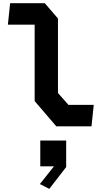

<svg xmlns="http://www.w3.org/2000/svg" viewBox="-20 -785 660 1194"><path d="M330 0.5H549L563 -133H405.5L340.5 -206.5V-670L258.5 -765H43L29 -631.5H195.5V-156.5ZM230.5 249.5H315.5L228 359.5L286.5 389.5L391.5 254V89H230.5Z"/></svg>

Font: Monaspace Krypton
Style: Bold
Weight: 700
Designer: Riley Cran & the Lettermatic Team
Foundry: Lettermatic
Version: Version 1.200 (Monaspace Krypton)